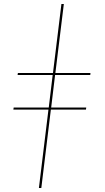

<svg xmlns="http://www.w3.org/2000/svg" viewBox="-20 -740 520 955"><path d="M69 -377H243.5L285.5 -720H297.5L255.5 -377H430L429 -367H254L234.5 -205H409L407.5 -195H233L185.5 195H173.5L221 -195H46.5L48 -205H222.5L242 -367H67.5Z"/></svg>

Font: Lato Hairline
Style: Italic
Weight: 100
Italic angle: -7°
Designer: Lukasz Dziedzic
Foundry: tyPoland Lukasz Dziedzic
Version: Version 2.007; 2014-02-27